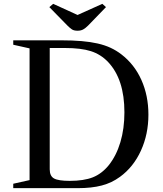

<svg xmlns="http://www.w3.org/2000/svg" viewBox="-20 -980 850 1000"><path d="M49 0H384C408.7 0 431.5 -1.2 452.5 -3.5C473.5 -5.8 492.8 -9.3 510.5 -14C528.2 -18.7 544.7 -24.7 560 -32C575.3 -39.3 590.3 -48.3 605 -59C651.7 -93 688 -138.5 714 -195.5C740 -252.5 753 -315 753 -383C753 -449 740.8 -509.2 716.5 -563.5C692.2 -617.8 657.3 -662.3 612 -697C594.7 -710.3 576 -721.7 556 -731C536 -740.3 513.5 -747.8 488.5 -753.5C463.5 -759.2 435.5 -763.3 404.5 -766C373.5 -768.7 338 -770 298 -770H49V-747L134 -728V-42L49 -23ZM343 -38C303.7 -38 276.5 -42.2 261.5 -50.5C246.5 -58.8 239 -74.7 239 -98V-730H318C374 -730 419.2 -724.5 453.5 -713.5C487.8 -702.5 517.7 -683.7 543 -657C599.7 -597 628 -509.7 628 -395C628 -338.3 621 -286.5 607 -239.5C593 -192.5 572.7 -152.3 546 -119C522 -89.7 494.5 -68.8 463.5 -56.5C432.5 -44.2 392.3 -38 343 -38ZM384 -820C395.3 -820 405 -822.2 413 -826.5C421 -830.8 429.7 -837.7 439 -847L532 -943L513 -960L384 -902L257 -960L237 -943L331 -847C339.7 -838.3 347.5 -831.7 354.5 -827C361.5 -822.3 371.3 -820 384 -820Z"/></svg>

Font: Libre Caslon Text
Style: Regular
Weight: 400
Designer: Pablo Impallari, Rodrigo Fuenzalida
Foundry: Pablo Impallari, Rodrigo Fuenzalida
Version: Version 1.000; ttfautohint (v0.93) -l 8 -r 50 -G 200 -x 14 -